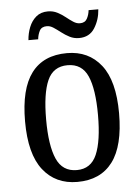

<svg xmlns="http://www.w3.org/2000/svg" viewBox="-53 -774 604 826"><g transform="rotate(-5 249.0 -361.0)"><path d="M248 10Q154 10 100 -59Q46 -128 46 -269Q46 -409 97.5 -477.5Q149 -546 251 -546Q344 -546 398 -477.5Q452 -409 452 -269Q452 -128 400 -59Q348 10 248 10ZM250 -41Q311 -41 336 -99Q361 -157 361 -269Q361 -381 336 -437.5Q311 -494 249 -494Q187 -494 162 -437.5Q137 -381 137 -269Q137 -157 162.5 -99Q188 -41 250 -41ZM309 -606Q287 -606 268.5 -615.5Q250 -625 234 -637.5Q218 -650 203.5 -659.5Q189 -669 175 -669Q152 -669 143.5 -652.5Q135 -636 133 -616H91Q93 -645 103.5 -671.5Q114 -698 134 -715Q154 -732 185 -732Q207 -732 225.5 -722.5Q244 -713 259.5 -700.5Q275 -688 289.5 -678.5Q304 -669 318 -669Q340 -669 349 -685.5Q358 -702 360 -722H402Q399 -677 376.5 -641.5Q354 -606 309 -606Z"/></g></svg>

Font: Noto Serif Tamil Condensed
Style: Regular
Weight: 400
Width: 3
Designer: Indian Type Foundry, Tom Grace, and the Monotype Design Team
Foundry: Monotype Imaging Inc.
Version: Version 2.004; ttfautohint (v1.8.4.7-5d5b)